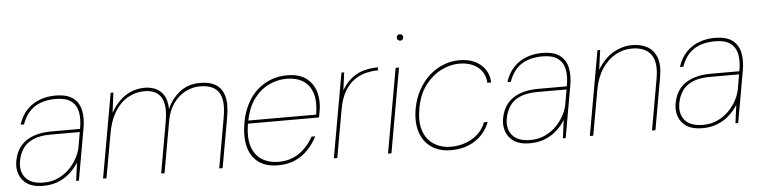

<svg xmlns="http://www.w3.org/2000/svg" viewBox="-44 -901 4455 1123"><g transform="rotate(-5 2183.5 -339.0)"><path d="M168 12Q113 12 79 -10Q45 -32 32 -68Q19 -104 26 -145Q36 -200 65 -234Q94 -268 140 -284.5Q186 -301 244 -301H414Q425 -359 416.5 -400.5Q408 -442 377 -465Q346 -488 288 -488Q212 -488 163 -456Q114 -424 90 -356H70Q87 -409 119.5 -442.5Q152 -476 195 -492Q238 -508 286 -508Q355 -508 390.5 -481Q426 -454 435.5 -408Q445 -362 435 -305L381 0H365L379 -107Q371 -93 354.5 -73Q338 -53 312.5 -33.5Q287 -14 251.5 -1Q216 12 168 12ZM175 -7Q224 -7 262.5 -25.5Q301 -44 329 -73Q357 -102 374 -135Q391 -168 396 -197L411 -283H241Q175 -283 135 -264.5Q95 -246 75 -215Q55 -184 48 -145Q37 -84 69.5 -45.5Q102 -7 175 -7Z M523 0 611 -496H627L612 -379Q650 -444 700 -476Q750 -508 813 -508Q842 -508 871 -497Q900 -486 920.5 -456.5Q941 -427 943 -371Q966 -428 1015.5 -468Q1065 -508 1138 -508Q1193 -508 1228.5 -486.5Q1264 -465 1277.5 -418Q1291 -371 1277 -293L1225 0H1205L1257 -295Q1275 -396 1244 -442Q1213 -488 1134 -488Q1090 -488 1049 -467Q1008 -446 978 -404.5Q948 -363 937 -300L884 0H864L917 -300Q934 -397 905.5 -442.5Q877 -488 809 -488Q755 -488 709.5 -461.5Q664 -435 633 -384Q602 -333 589 -257L543 0Z M1551 12Q1480 12 1435.5 -20.5Q1391 -53 1376 -113Q1361 -173 1375 -254Q1386 -314 1410.5 -361.5Q1435 -409 1471 -441.5Q1507 -474 1551.5 -491Q1596 -508 1646 -508Q1719 -508 1760.5 -476Q1802 -444 1816 -392.5Q1830 -341 1819 -282Q1818 -272 1816 -264.5Q1814 -257 1812 -246H1385L1388 -264H1797Q1810 -340 1794 -389.5Q1778 -439 1739 -463.5Q1700 -488 1642 -488Q1590 -488 1539.5 -464.5Q1489 -441 1451 -390.5Q1413 -340 1398 -259L1396 -250Q1381 -165 1399 -111.5Q1417 -58 1458.5 -33Q1500 -8 1555 -8Q1623 -8 1674 -42.5Q1725 -77 1759 -138H1781Q1758 -94 1725.5 -60Q1693 -26 1649.5 -7Q1606 12 1551 12Z M1878 0 1966 -496H1982L1968 -392Q1994 -435 2026 -460.5Q2058 -486 2097 -497Q2136 -508 2182 -508L2179 -490H2173Q2146 -490 2112 -482.5Q2078 -475 2045 -453.5Q2012 -432 1986 -390.5Q1960 -349 1948 -281L1898 0Z M2196 0 2284 -496H2304L2216 0ZM2325 -652Q2318 -652 2312 -657Q2306 -662 2306 -671Q2306 -680 2312 -685Q2318 -690 2325 -690Q2332 -690 2338 -685Q2344 -680 2344 -671Q2344 -662 2338.5 -657Q2333 -652 2325 -652Z M2566 12Q2499 12 2452 -19.5Q2405 -51 2385.5 -109.5Q2366 -168 2380 -248Q2391 -308 2417.5 -356Q2444 -404 2481.5 -438Q2519 -472 2564.5 -490Q2610 -508 2658 -508Q2738 -508 2785 -466.5Q2832 -425 2833 -362H2811Q2808 -420 2766 -454Q2724 -488 2655 -488Q2603 -488 2550 -461.5Q2497 -435 2456.5 -382Q2416 -329 2402 -248Q2390 -183 2400 -137.5Q2410 -92 2435 -63.5Q2460 -35 2494 -21.5Q2528 -8 2564 -8Q2613 -8 2654 -23Q2695 -38 2725.5 -66Q2756 -94 2771 -134H2793Q2778 -93 2746.5 -59.5Q2715 -26 2669.5 -7Q2624 12 2566 12Z M3026 12Q2971 12 2937 -10Q2903 -32 2890 -68Q2877 -104 2884 -145Q2894 -200 2923 -234Q2952 -268 2998 -284.5Q3044 -301 3102 -301H3272Q3283 -359 3274.5 -400.5Q3266 -442 3235 -465Q3204 -488 3146 -488Q3070 -488 3021 -456Q2972 -424 2948 -356H2928Q2945 -409 2977.5 -442.5Q3010 -476 3053 -492Q3096 -508 3144 -508Q3213 -508 3248.5 -481Q3284 -454 3293.5 -408Q3303 -362 3293 -305L3239 0H3223L3237 -107Q3229 -93 3212.5 -73Q3196 -53 3170.5 -33.5Q3145 -14 3109.5 -1Q3074 12 3026 12ZM3033 -7Q3082 -7 3120.5 -25.5Q3159 -44 3187 -73Q3215 -102 3232 -135Q3249 -168 3254 -197L3269 -283H3099Q3033 -283 2993 -264.5Q2953 -246 2933 -215Q2913 -184 2906 -145Q2895 -84 2927.5 -45.5Q2960 -7 3033 -7Z M3381 0 3469 -496H3485L3469 -380Q3509 -447 3563 -477.5Q3617 -508 3673 -508Q3724 -508 3761.5 -487.5Q3799 -467 3816 -422.5Q3833 -378 3820 -305L3766 0H3746L3799 -300Q3816 -397 3781.5 -442.5Q3747 -488 3669 -488Q3618 -488 3572.5 -462.5Q3527 -437 3494 -387Q3461 -337 3448 -264L3401 0Z M4039 12Q3984 12 3950 -10Q3916 -32 3903 -68Q3890 -104 3897 -145Q3907 -200 3936 -234Q3965 -268 4011 -284.5Q4057 -301 4115 -301H4285Q4296 -359 4287.5 -400.5Q4279 -442 4248 -465Q4217 -488 4159 -488Q4083 -488 4034 -456Q3985 -424 3961 -356H3941Q3958 -409 3990.5 -442.5Q4023 -476 4066 -492Q4109 -508 4157 -508Q4226 -508 4261.5 -481Q4297 -454 4306.5 -408Q4316 -362 4306 -305L4252 0H4236L4250 -107Q4242 -93 4225.5 -73Q4209 -53 4183.5 -33.5Q4158 -14 4122.5 -1Q4087 12 4039 12ZM4046 -7Q4095 -7 4133.5 -25.5Q4172 -44 4200 -73Q4228 -102 4245 -135Q4262 -168 4267 -197L4282 -283H4112Q4046 -283 4006 -264.5Q3966 -246 3946 -215Q3926 -184 3919 -145Q3908 -84 3940.5 -45.5Q3973 -7 4046 -7Z"/></g></svg>

Font: DM Sans 24pt Thin
Style: Italic
Weight: 250
Italic angle: -10°
Designer: Colophon Foundry, Jonny Pinhorn
Foundry: Colophon Foundry
Version: Version 4.004;gftools[0.9.30]